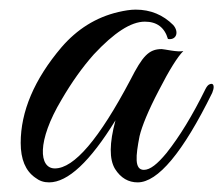

<svg xmlns="http://www.w3.org/2000/svg" viewBox="-20 -377 464 399"><path d="M279 -24C259 -24 262 -53 270 -94C275 -115 288 -147 310 -189C332 -232 349 -259 361 -271C350 -268 321 -275 316 -275C289 -275 276 -260 251 -211C186 -88 134 -27 94 -27C61 -27 56 -83 108 -170C129 -206 151 -237 175 -264C217 -309 252 -332 281 -332C306 -332 322 -320 329 -296C346 -293 353 -310 340 -325C319 -346 293 -357 262 -357C251 -357 239 -355 226 -352C179 -341 140 -316 108 -279C51 -212 23 -145 23 -80C23 -46 33 -22 53 -8C62 -1 71 2 82 2C121 2 167 -41 220 -127C207 -79 207 -46 219 -26C231 -7 247 2 266 2C308 2 360 -60 421 -184C423 -189 424 -193 424 -196C424 -202 421 -204 416 -202C413 -201 410 -198 407 -192C380 -137 353 -93 326 -59C307 -36 292 -24 279 -24Z"/></svg>

Font: VL Great Vibes
Style: Regular
Weight: 400
Designer: Robert E. Leuschke
Foundry: Robert E. Leuschke
Version: Version 1.001